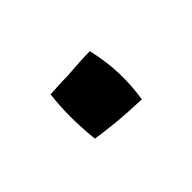

<svg xmlns="http://www.w3.org/2000/svg" viewBox="-32 -142 214 214"><g transform="rotate(45 74.5 -35.5)"><path d="M35 -66Q57 -71 76 -71.5Q95 -72 114 -69Q113 -43 111.5 -29Q110 -15 108 -1Q88 1 71.5 1Q55 1 38 -1Q38 -6 37.5 -12Q37 -18 37 -28Q36 -43 35.5 -50.5Q35 -58 35 -66Z"/></g></svg>

Font: Atma Light
Style: Regular
Weight: 300
Designer: Gregori Vincens, Jeremie Hornus, Riccardo Olocco, Yoann Minet.
Foundry: black foundry
Version: Version 1.102;PS 1.100;hotconv 1.0.86;makeotf.lib2.5.63406